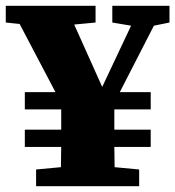

<svg xmlns="http://www.w3.org/2000/svg" viewBox="-24 -645 607 665"><path d="M62 -136V-196H188V-266H62V-326H168L44 -562L-4 -567V-625H307V-567L233 -560L330 -344L430 -556L365 -567V-625H563V-567L509 -556L391 -326H498V-266H372V-196H498V-136H372Q372 -121 372.5 -104Q373 -87 373 -66L458 -58V0H101V-58L187 -66Q187 -88 187.5 -104.5Q188 -121 188 -136Z"/></svg>

Font: Source Serif Pro Black
Style: Regular
Weight: 900
Designer: Frank Grießhammer
Foundry: Adobe Systems Incorporated
Version: Version 3.001;hotconv 1.0.111;makeotfexe 2.5.65597